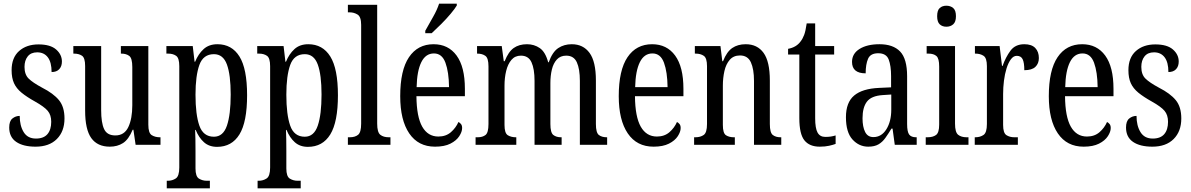

<svg xmlns="http://www.w3.org/2000/svg" viewBox="-20 -786 6462 1042"><path d="M173 10Q106 10 68 -16Q30 -42 30 -94Q30 -129 47.5 -143Q65 -157 87 -157Q87 -104 108.5 -69Q130 -34 175 -34Q217 -34 237.5 -58Q258 -82 258 -125Q258 -162 239 -184.5Q220 -207 170 -235Q125 -260 97 -283Q69 -306 56 -334.5Q43 -363 43 -405Q43 -473 83.5 -509Q124 -545 189 -545Q253 -545 284.5 -517.5Q316 -490 316 -452Q316 -426 301.5 -410.5Q287 -395 260 -395Q260 -448 239.5 -475Q219 -502 182 -502Q148 -502 130.5 -480Q113 -458 113 -423Q113 -382 135 -360Q157 -338 209 -310Q270 -279 300 -242.5Q330 -206 330 -143Q330 -73 288.5 -31.5Q247 10 173 10Z M576 10Q509 10 475.5 -36.5Q442 -83 442 -186V-428Q442 -472 425 -483.5Q408 -495 382 -495H378V-536H529V-188Q529 -120 545 -85.5Q561 -51 606 -51Q655 -51 676.5 -96.5Q698 -142 698 -215V-422Q698 -470 681.5 -482.5Q665 -495 639 -495H636V-536H785V-109Q785 -64 803.5 -52.5Q822 -41 847 -41H851V0H716L704 -82H700Q678 -29 647.5 -9.5Q617 10 576 10Z M885 236V195H891Q915 195 934 182.5Q953 170 953 123V-427Q953 -471 936 -483Q919 -495 893 -495H883V-536H1026L1036 -451H1039Q1056 -493 1085 -519.5Q1114 -546 1160 -546Q1238 -546 1279.5 -479.5Q1321 -413 1321 -269Q1321 -124 1279.5 -56.5Q1238 11 1158 11Q1115 11 1087 -14Q1059 -39 1042 -81H1039Q1040 -59 1040.5 -30.5Q1041 -2 1041 33V128Q1041 172 1060 183.5Q1079 195 1102 195H1119V236ZM1141 -44Q1191 -44 1211.5 -104Q1232 -164 1232 -273Q1232 -380 1211.5 -436Q1191 -492 1141 -492Q1083 -492 1062 -433.5Q1041 -375 1041 -272Q1041 -164 1062 -104Q1083 -44 1141 -44Z M1378 236V195H1384Q1408 195 1427 182.5Q1446 170 1446 123V-427Q1446 -471 1429 -483Q1412 -495 1386 -495H1376V-536H1519L1529 -451H1532Q1549 -493 1578 -519.5Q1607 -546 1653 -546Q1731 -546 1772.5 -479.5Q1814 -413 1814 -269Q1814 -124 1772.5 -56.5Q1731 11 1651 11Q1608 11 1580 -14Q1552 -39 1535 -81H1532Q1533 -59 1533.5 -30.5Q1534 -2 1534 33V128Q1534 172 1553 183.5Q1572 195 1595 195H1612V236ZM1634 -44Q1684 -44 1704.5 -104Q1725 -164 1725 -273Q1725 -380 1704.5 -436Q1684 -492 1634 -492Q1576 -492 1555 -433.5Q1534 -375 1534 -272Q1534 -164 1555 -104Q1576 -44 1634 -44Z M1868 0V-41H1878Q1907 -41 1923.5 -54.5Q1940 -68 1940 -115V-651Q1940 -695 1920.5 -707Q1901 -719 1878 -719H1868V-760H2027V-115Q2027 -68 2044 -54.5Q2061 -41 2090 -41H2099V0Z M2341 10Q2250 10 2201 -62Q2152 -134 2152 -264Q2152 -405 2199.5 -475.5Q2247 -546 2333 -546Q2413 -546 2458 -484.5Q2503 -423 2503 -304V-264H2240Q2241 -152 2271.5 -98.5Q2302 -45 2359 -45Q2400 -45 2427 -68.5Q2454 -92 2468 -124Q2476 -120 2482 -112.5Q2488 -105 2488 -91Q2488 -71 2472.5 -47Q2457 -23 2424.5 -6.5Q2392 10 2341 10ZM2417 -313Q2416 -395 2397.5 -445.5Q2379 -496 2335 -496Q2290 -496 2266.5 -448.5Q2243 -401 2241 -313ZM2288 -619Q2309 -657 2330.5 -694.5Q2352 -732 2363 -766H2459V-756Q2449 -739 2426 -711.5Q2403 -684 2375 -656Q2347 -628 2323 -606H2288Z M2561 0V-41H2573Q2599 -41 2615 -53.5Q2631 -66 2631 -113V-426Q2631 -471 2614 -483Q2597 -495 2571 -495H2569V-536H2703L2714 -454H2719Q2739 -505 2768 -525.5Q2797 -546 2840 -546Q2879 -546 2909.5 -525Q2940 -504 2955 -448H2958Q2978 -504 3009.5 -525Q3041 -546 3083 -546Q3145 -546 3179.5 -499Q3214 -452 3214 -349V-113Q3214 -66 3230 -53.5Q3246 -41 3273 -41H3275V0H3127V-347Q3127 -412 3110.5 -448Q3094 -484 3053 -484Q3021 -484 3002 -463Q2983 -442 2975 -408.5Q2967 -375 2967 -335V-113Q2967 -66 2983 -53.5Q2999 -41 3025 -41H3028V0H2881V-347Q2881 -412 2864.5 -448Q2848 -484 2807 -484Q2775 -484 2755.5 -461Q2736 -438 2727 -401Q2718 -364 2718 -321V-108Q2718 -63 2736 -52Q2754 -41 2780 -41H2782V0Z M3527 10Q3436 10 3387 -62Q3338 -134 3338 -264Q3338 -405 3385.5 -475.5Q3433 -546 3519 -546Q3599 -546 3644 -484.5Q3689 -423 3689 -304V-264H3426Q3427 -152 3457.5 -98.5Q3488 -45 3545 -45Q3586 -45 3613 -68.5Q3640 -92 3654 -124Q3662 -120 3668 -112.5Q3674 -105 3674 -91Q3674 -71 3658.5 -47Q3643 -23 3610.5 -6.5Q3578 10 3527 10ZM3603 -313Q3602 -395 3583.5 -445.5Q3565 -496 3521 -496Q3476 -496 3452.5 -448.5Q3429 -401 3427 -313Z M3747 0V-41H3754Q3781 -41 3799 -53.5Q3817 -66 3817 -113V-427Q3817 -471 3799.5 -483Q3782 -495 3756 -495H3751V-536H3890L3900 -454H3904Q3924 -505 3954 -525.5Q3984 -546 4027 -546Q4090 -546 4124 -499Q4158 -452 4158 -349V-113Q4158 -66 4174 -53.5Q4190 -41 4216 -41H4220V0H4072V-347Q4072 -411 4055 -448Q4038 -485 3996 -485Q3961 -485 3940.5 -461.5Q3920 -438 3911.5 -400.5Q3903 -363 3903 -321V-108Q3903 -63 3920 -52Q3937 -41 3963 -41H3968V0Z M4429 10Q4373 10 4345.5 -24.5Q4318 -59 4318 -145V-490H4257V-521Q4301 -529 4324 -560Q4336 -575 4344 -596Q4352 -617 4358 -659H4404V-536H4507V-490H4404V-144Q4404 -90 4417 -66.5Q4430 -43 4459 -43Q4476 -43 4489 -45Q4502 -47 4515 -51V-5Q4502 0 4480 5Q4458 10 4429 10Z M4692 10Q4642 10 4606.5 -29Q4571 -68 4571 -150Q4571 -230 4615.5 -267.5Q4660 -305 4751 -309L4816 -312V-373Q4816 -429 4803 -463Q4790 -497 4746 -497Q4704 -497 4691 -467Q4678 -437 4678 -388Q4604 -388 4604 -450Q4604 -495 4645 -520.5Q4686 -546 4753 -546Q4827 -546 4865 -506.5Q4903 -467 4903 -372V-113Q4903 -71 4914 -56Q4925 -41 4952 -41H4955V0H4836L4824 -88H4818Q4801 -60 4785 -37.5Q4769 -15 4747.5 -2.5Q4726 10 4692 10ZM4720 -42Q4764 -42 4790.5 -84.5Q4817 -127 4817 -191V-273L4771 -270Q4709 -266 4685 -234.5Q4661 -203 4661 -144Q4661 -98 4675 -70Q4689 -42 4720 -42Z M5116 -641Q5094 -641 5080 -654Q5066 -667 5066 -698Q5066 -730 5080 -742.5Q5094 -755 5116 -755Q5138 -755 5153 -742.5Q5168 -730 5168 -698Q5168 -667 5153 -654Q5138 -641 5116 -641ZM5004 0V-41H5014Q5043 -41 5060 -53.5Q5077 -66 5077 -110V-425Q5077 -469 5062 -482Q5047 -495 5019 -495H5009V-536H5163V-115Q5163 -68 5180 -54.5Q5197 -41 5226 -41H5236V0Z M5270 0V-41H5273Q5299 -41 5317.5 -53.5Q5336 -66 5336 -113V-427Q5336 -471 5318 -483Q5300 -495 5274 -495H5271V-536H5405L5418 -428H5421Q5438 -476 5464 -511Q5490 -546 5539 -546Q5579 -546 5598.5 -525.5Q5618 -505 5618 -471Q5618 -441 5599 -423Q5580 -405 5539 -405Q5539 -446 5530 -464.5Q5521 -483 5498 -483Q5480 -483 5466 -464Q5452 -445 5442.5 -414.5Q5433 -384 5428.5 -347.5Q5424 -311 5424 -276V-108Q5424 -64 5442 -52.5Q5460 -41 5485 -41H5504V0Z M5861 10Q5770 10 5721 -62Q5672 -134 5672 -264Q5672 -405 5719.5 -475.5Q5767 -546 5853 -546Q5933 -546 5978 -484.5Q6023 -423 6023 -304V-264H5760Q5761 -152 5791.5 -98.5Q5822 -45 5879 -45Q5920 -45 5947 -68.5Q5974 -92 5988 -124Q5996 -120 6002 -112.5Q6008 -105 6008 -91Q6008 -71 5992.5 -47Q5977 -23 5944.5 -6.5Q5912 10 5861 10ZM5937 -313Q5936 -395 5917.5 -445.5Q5899 -496 5855 -496Q5810 -496 5786.5 -448.5Q5763 -401 5761 -313Z M6234 10Q6167 10 6129 -16Q6091 -42 6091 -94Q6091 -129 6108.5 -143Q6126 -157 6148 -157Q6148 -104 6169.5 -69Q6191 -34 6236 -34Q6278 -34 6298.5 -58Q6319 -82 6319 -125Q6319 -162 6300 -184.5Q6281 -207 6231 -235Q6186 -260 6158 -283Q6130 -306 6117 -334.5Q6104 -363 6104 -405Q6104 -473 6144.5 -509Q6185 -545 6250 -545Q6314 -545 6345.5 -517.5Q6377 -490 6377 -452Q6377 -426 6362.5 -410.5Q6348 -395 6321 -395Q6321 -448 6300.5 -475Q6280 -502 6243 -502Q6209 -502 6191.5 -480Q6174 -458 6174 -423Q6174 -382 6196 -360Q6218 -338 6270 -310Q6331 -279 6361 -242.5Q6391 -206 6391 -143Q6391 -73 6349.5 -31.5Q6308 10 6234 10Z"/></svg>

Font: Noto Serif Myanmar ExtraCondensed
Style: Regular
Weight: 400
Width: 2
Designer: Ben Mitchell and the Monotype Design Team
Foundry: Monotype Imaging Inc.
Version: Version 2.106; ttfautohint (v1.8.4.7-5d5b)